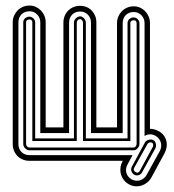

<svg xmlns="http://www.w3.org/2000/svg" viewBox="-20 -567 613 677"><path d="M513.7 59.1Q508.1 69.1 499.1 76.4Q490.2 83.7 479.5 87.2Q468.8 90.6 457.2 89.8Q445.6 89.1 434.8 83Q424.3 77.4 417.1 68.2Q409.9 59.1 406.7 48.2Q403.6 37.4 404.7 25.6Q405.8 13.9 411.6 2.9L413.1 0H84Q71.3 0 60.4 -4.4Q49.6 -8.8 41.7 -16.7Q33.9 -24.7 29.4 -35.4Q24.9 -46.1 24.9 -59.1V-488.3Q24.9 -500.7 29.5 -511.5Q34.2 -522.2 42.1 -530.3Q50 -538.3 60.8 -542.8Q71.5 -547.4 84 -547.4Q96.4 -547.4 106.8 -542.5Q117.2 -537.6 124.9 -529.4Q132.6 -521.2 136.8 -510.6Q141.1 -500 141.1 -488.3V-117.9H203.6V-487.3Q203.6 -500 208.1 -510.9Q212.6 -521.7 220.5 -529.7Q228.3 -537.6 239.1 -542Q250 -546.4 262.7 -546.4Q275.4 -546.4 285.9 -541.9Q296.4 -537.4 304 -529.3Q311.5 -521.2 315.7 -510.5Q319.8 -499.8 319.8 -487.3V-117.9H392.6V-485.6Q392.6 -498 397.2 -508.8Q401.9 -519.5 409.8 -527.6Q417.7 -535.6 428.5 -540.2Q439.2 -544.7 451.7 -544.7Q464.1 -544.7 474.5 -539.8Q484.9 -534.9 492.6 -526.7Q500.2 -518.6 504.5 -507.9Q508.8 -497.3 508.8 -485.6V-112.8Q523.7 -112.8 538.8 -105Q550 -99.1 556.9 -90.1Q563.7 -81.1 566.4 -70.4Q569.1 -59.8 567.4 -48.3Q565.7 -36.9 559.8 -25.9ZM44.9 -59.1Q44.9 -50.3 47.9 -43.1Q50.8 -35.9 55.9 -30.8Q61 -25.6 68.2 -22.8Q75.4 -20 84 -20H447.5L429.7 12.9Q425.5 20.5 424.6 28.2Q423.6 35.9 425.7 42.8Q427.7 49.8 432.5 55.8Q437.3 61.8 444.8 65.9Q451.9 69.6 459.5 70.2Q467 70.8 474.1 68.6Q481.2 66.4 487.2 61.6Q493.2 56.9 496.8 50L543.7 -34.9Q547.4 -42 548.2 -49.7Q549.1 -57.4 547.1 -64.5Q545.2 -71.5 540.5 -77.6Q535.9 -83.7 528.8 -87.9Q518.6 -93.5 508.4 -93.3Q498.3 -93 489.7 -87.4V-485.6Q489.7 -493.4 486.9 -500.5Q484.1 -507.6 479 -512.9Q473.9 -518.3 466.9 -521.5Q460 -524.7 451.7 -524.7Q443.1 -524.7 435.9 -521.9Q428.7 -519 423.6 -513.9Q418.5 -508.8 415.5 -501.6Q412.6 -494.4 412.6 -485.6V-97.9H300.8V-487.3Q300.8 -495.6 298 -502.7Q295.2 -509.8 290 -515Q284.9 -520.3 278 -523.3Q271 -526.4 262.7 -526.4Q254.2 -526.4 246.9 -523.6Q239.7 -520.8 234.6 -515.6Q229.5 -510.5 226.6 -503.3Q223.6 -496.1 223.6 -487.3V-97.9H122.1V-488.3Q122.1 -496.1 119.3 -503.2Q116.5 -510.3 111.3 -515.6Q106.2 -521 99.2 -524.2Q92.3 -527.3 84 -527.3Q75.4 -527.3 68.2 -524.5Q61 -521.7 55.9 -516.6Q50.8 -511.5 47.9 -504.3Q44.9 -497.1 44.9 -488.3ZM62 -488.3Q62 -492.7 63.8 -496.5Q65.7 -500.2 68.8 -502.8Q72 -505.4 75.9 -506.8Q79.8 -508.3 84 -508.3Q87.4 -508.3 90.9 -506.7Q94.5 -505.1 97.4 -502.4Q100.3 -499.8 102.2 -496.1Q104 -492.4 104 -488.3V-78.9H240.7V-487.3Q240.7 -491.5 242.6 -495.4Q244.4 -499.3 247.6 -502.4Q250.7 -505.6 254.6 -507.4Q258.5 -509.3 262.7 -509.3Q266.4 -509.3 270 -507.2Q273.7 -505.1 276.5 -502Q279.3 -498.8 281 -494.9Q282.7 -491 282.7 -487.3V-78.9H429.7V-485.6Q429.7 -490 431.5 -493.8Q433.3 -497.6 436.5 -500.1Q439.7 -502.7 443.6 -504.2Q447.5 -505.6 451.7 -505.6Q455.1 -505.6 458.6 -504Q462.2 -502.4 465.1 -499.8Q468 -497.1 469.8 -493.4Q471.7 -489.7 471.7 -485.6V-59.1Q471.7 -55.4 470 -51.5Q468.3 -47.6 465.5 -44.4Q462.6 -41.3 459 -39.2Q455.3 -37.1 451.7 -37.1H84Q79.8 -37.1 75.9 -38.9Q72 -40.8 68.8 -43.9Q65.7 -47.1 63.8 -51Q62 -54.9 62 -59.1ZM72 -59.1Q72 -54.4 75.3 -50.7Q78.6 -46.9 84 -46.9H451.7Q455.6 -46.9 458.6 -51Q461.7 -55.2 461.7 -59.1V-485.6Q461.7 -489.5 459.4 -492.6Q457 -495.6 451.7 -495.6Q447 -495.6 443.4 -493.3Q439.7 -491 439.7 -485.6V-69.8H272.7V-487.3Q272.7 -491.2 269.7 -495.4Q266.6 -499.5 262.7 -499.5Q257.3 -499.5 254 -495.7Q250.7 -491.9 250.7 -487.3V-69.8H94V-488.3Q94 -492.2 91.7 -495.2Q89.4 -498.3 84 -498.3Q79.3 -498.3 75.7 -496Q72 -493.7 72 -488.3ZM490.7 -64Q492.4 -67.6 496 -70.2Q499.5 -72.8 503.8 -74Q508.1 -75.2 512.6 -75Q517.1 -74.7 520.8 -73Q524.2 -71 526.4 -67.6Q528.6 -64.2 529.5 -60.1Q530.5 -55.9 530 -51.6Q529.5 -47.4 527.8 -43.9L480.7 41Q478.8 44.7 475.5 47.1Q472.2 49.6 468.4 50.7Q464.6 51.8 460.6 51.4Q456.5 51 453.6 49.1Q450.2 47.1 447.6 44.1Q445.1 41 443.6 37.2Q442.1 33.4 442.4 29.3Q442.6 25.1 444.8 21ZM518.8 -49.1Q519.8 -50.5 520.1 -52.7Q520.5 -54.9 520.1 -57.3Q519.8 -59.6 518.7 -61.4Q517.6 -63.2 515.6 -64Q511.2 -66.2 506.6 -64.5Q502 -62.7 499.8 -59.1L452.6 25.9Q450.4 30.5 452.6 34.5Q454.8 38.6 458.7 40Q463.1 43 466.8 41.4Q470.5 39.8 472.7 35.9Z"/></svg>

Font: TafelwerkOT
Style: Regular
Weight: 400
Designer: Peter Wiegel
Foundry: Peter Wiegel, based on an original design named Oxford by Christine Lord, 1969
Version: Version 1.000